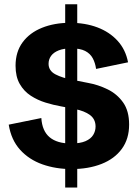

<svg xmlns="http://www.w3.org/2000/svg" viewBox="-20 -791 640 880"><path d="M308.1 -16.1Q235.4 -16.1 174.1 -37.8Q112.8 -59.6 72 -104.7Q31.2 -149.9 20 -219.7L169.4 -250Q173.3 -190.4 207.5 -161.9Q241.7 -133.3 304.7 -133.3Q347.2 -133.3 371.8 -144Q396.5 -154.8 407.2 -172.6Q418 -190.4 418 -210.9Q418 -244.6 392.6 -263.7Q367.2 -282.7 322.3 -291.5L258.8 -303.7Q225.1 -309.6 188.7 -320.8Q152.3 -332 121.1 -352.3Q89.8 -372.6 70.6 -406Q51.3 -439.5 51.3 -489.7Q51.3 -553.2 83.7 -597.2Q116.2 -641.1 172.9 -663.8Q229.5 -686.5 301.3 -686.5Q370.6 -686.5 426.3 -665.5Q481.9 -644.5 518.8 -604.2Q555.7 -564 566.9 -505.4L420.4 -475.1Q416.5 -502.9 405 -524.2Q393.6 -545.4 370.4 -557.4Q347.2 -569.3 307.6 -569.3Q272.5 -569.3 249 -560.1Q225.6 -550.8 214.1 -534.9Q202.6 -519 202.6 -498.5Q202.6 -466.8 234.1 -450.2Q265.6 -433.6 318.4 -423.8L383.3 -411.1Q429.7 -402.8 473.1 -381.6Q516.6 -360.4 544.2 -321.5Q571.8 -282.7 571.8 -220.2Q571.8 -154.3 538.3 -108.6Q504.9 -63 445.3 -39.6Q385.7 -16.1 308.1 -16.1ZM278.8 68.4V-771.5H334V68.4Z"/></svg>

Font: Schibsted Grotesk
Style: Bold
Weight: 700
Designer: Bakken & Baeck AS, Henrik Kongsvoll
Foundry: Schibsted ASA
Version: Version 1.100;gftools[0.9.25]